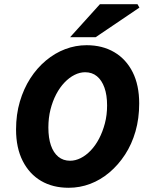

<svg xmlns="http://www.w3.org/2000/svg" viewBox="-20 -877 705 909"><path d="M305 12Q230 12 174.5 -20.5Q119 -53 87.5 -115Q56 -177 56 -264Q56 -335 74 -396Q92 -457 123.5 -506Q155 -555 197.5 -590.5Q240 -626 289 -644.5Q338 -663 390 -663Q465 -663 521 -630Q577 -597 608 -535.5Q639 -474 639 -387Q639 -316 621.5 -255Q604 -194 572 -145Q540 -96 498 -60.5Q456 -25 407 -6.5Q358 12 305 12ZM312 -116Q337 -116 362 -128.5Q387 -141 409.5 -164.5Q432 -188 449 -220.5Q466 -253 476.5 -292.5Q487 -332 487 -378Q487 -427 474.5 -462Q462 -497 439 -516Q416 -535 383 -535Q358 -535 333 -522.5Q308 -510 285.5 -486.5Q263 -463 246 -430.5Q229 -398 219 -358.5Q209 -319 209 -273Q209 -224 221 -189Q233 -154 256 -135Q279 -116 312 -116ZM312 -701 453 -857H631L640 -841L433 -701Z"/></svg>

Font: Source Sans 3 ExtraBold
Style: Italic
Weight: 800
Italic angle: -11°
Version: Version 3.052;hotconv 1.1.0;makeotfexe 2.6.0